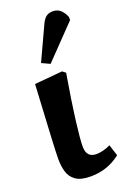

<svg xmlns="http://www.w3.org/2000/svg" viewBox="-157 -873 652 946"><g transform="rotate(-20 169.0 -400.5)"><path d="M148 14Q97 14 70.5 -4.5Q44 -23 35 -53.5Q26 -84 26 -120Q26 -147 30.5 -238.5Q35 -330 45 -508L191 -521L208 -508Q184 -368 172 -272Q160 -176 160 -138Q160 -80 211 -80Q229 -80 248.5 -85Q268 -90 286 -99L305 -40Q237 14 148 14ZM151 -575 108 -595 186 -763Q198 -791 212 -803Q226 -815 249 -815Q273 -815 289 -800.5Q305 -786 315 -761V-745Z"/></g></svg>

Font: Literata 12pt
Style: Bold Italic
Weight: 700
Italic angle: -2°
Designer: Latin by Veronika Burian and Jose Scaglione. Greek by Irene Vlachou. Cyrillic by Vera Evstafieva
Foundry: TypeTogether
Version: Version 3.002